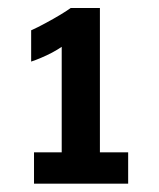

<svg xmlns="http://www.w3.org/2000/svg" viewBox="-20 -735 396 477"><path d="M64.5 -278.7V-356.5H133.3V-618.7Q122.9 -611.5 109.4 -604.3Q95.9 -597.2 82.3 -591.5Q68.7 -585.7 57.4 -582V-659.7Q71.8 -666 92.3 -677.1Q112.9 -688.1 130.9 -699Q148.9 -710 155.7 -715.2H228.2V-356.5H298.4V-278.7Z"/></svg>

Font: Comme
Style: Regular
Weight: 400
Designer: Vernon Adams
Foundry: Vernon Adams
Version: Version 1.000;gftools[0.9.27]